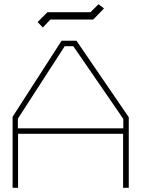

<svg xmlns="http://www.w3.org/2000/svg" viewBox="-20 -894 673 914"><path d="M566 0V-257H66V0H40V-338L273 -700H344L593 -336V0ZM567 -328 329 -674H288L65 -329V-283H567ZM159 -789 206 -836H411L449 -874L475 -854L424 -801H220L184 -763Z"/></svg>

Font: Turret Road ExtraLight
Style: Regular
Weight: 275
Designer: Noponies
Foundry: Noponies
Version: Version 1.001; ttfautohint (v1.8)